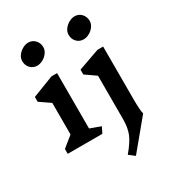

<svg xmlns="http://www.w3.org/2000/svg" viewBox="-255 -1001 1288 1412"><g transform="rotate(-30 389.5 -295.0)"><path d="M101 -757Q101 -783 117.5 -805Q134 -827 158.5 -840.5Q183 -854 206 -854Q241 -854 264 -829.5Q287 -805 287 -769Q287 -744 270.5 -721.5Q254 -699 229.5 -686Q205 -673 182 -673Q147 -673 124 -697Q101 -721 101 -757ZM493 -754Q493 -780 509.5 -802Q526 -824 550.5 -837.5Q575 -851 598 -851Q633 -851 656 -826.5Q679 -802 679 -766Q679 -741 662.5 -718.5Q646 -696 621.5 -683Q597 -670 574 -670Q539 -670 516 -694Q493 -718 493 -754ZM369 -50 344 0H50V-41L139 -113V-381L50 -442V-483L231 -553H279V-83ZM679 20 477 264 429 227Q489 156 509.5 105.5Q530 55 530 -19V-386L441 -448V-489L622 -553H670V-99Q670 -59 672.5 -25.5Q675 8 679 20Z"/></g></svg>

Font: Inknut Antiqua SemiBold
Style: Regular
Weight: 600
Designer: Claus Eggers Sørensen
Foundry: Claus Eggers Sørensen
Version: Version 1.003; ttfautohint (v1.8.2) -l 8 -r 50 -G 200 -x 14 